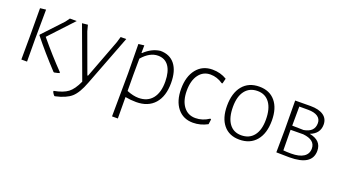

<svg xmlns="http://www.w3.org/2000/svg" viewBox="-56 -929 2805 1585"><g transform="rotate(20 1346.5 -136.0)"><path d="M91 0 92 -195 91 -451 142 -457 140 -198 141 0ZM412 -455 216 -245Q322 -117 426 -10V-3Q418 1 382 8L376 6Q258 -120 163 -239V-245L325 -418L352 -455Z M509 -458 523 -405 648 -63H654L782 -402L798 -455H847L676 -9Q639 90 593.5 130Q548 170 456 190H450Q438 179 429 160L430 152Q510 137 551 106Q592 75 626 0L459 -453Z M1005 -457 1004 -391H1009Q1072 -451 1146 -460Q1229 -460 1274 -403Q1319 -346 1319 -240Q1319 -123 1262 -58.5Q1205 6 1101 6Q1051 6 1005 -3L1006 185H955L958 -195L955 -451ZM1003 -198 1004 -56Q1061 -33 1107 -33Q1186 -33 1228.5 -86Q1271 -139 1270 -236Q1269 -323 1236 -369.5Q1203 -416 1142 -416Q1069 -416 1004 -340Z M1604 -462Q1674 -462 1730 -428L1719 -383L1712 -382Q1660 -418 1602 -418Q1538 -418 1500 -366.5Q1462 -315 1462 -226Q1462 -139 1500.5 -88Q1539 -37 1605 -37Q1668 -37 1724 -75L1732 -71L1726 -27Q1665 6 1599 6Q1513 6 1463 -56Q1413 -118 1413 -224Q1413 -333 1464.5 -397.5Q1516 -462 1604 -462Z M2016 -462Q2106 -462 2156.5 -401.5Q2207 -341 2207 -233Q2207 -120 2154 -57Q2101 6 2007 6Q1917 6 1867 -54.5Q1817 -115 1817 -222Q1817 -335 1869.5 -398.5Q1922 -462 2016 -462ZM2014 -423Q1944 -423 1905 -373Q1866 -323 1866 -232Q1866 -136 1903.5 -84.5Q1941 -33 2009 -33Q2080 -33 2119 -82.5Q2158 -132 2158 -223Q2158 -319 2120 -371Q2082 -423 2014 -423Z M2331 0 2333 -195 2331 -455 2466 -456Q2540 -456 2580 -428Q2620 -400 2620 -348Q2620 -269 2538 -238Q2645 -218 2645 -127Q2645 2 2446 2Q2417 2 2331 0ZM2457 -420H2380L2379 -252L2479 -250Q2571 -265 2571 -343Q2571 -380 2541.5 -400Q2512 -420 2457 -420ZM2378 -198 2380 -35Q2408 -32 2448 -32Q2520 -32 2558 -57Q2596 -82 2596 -129Q2596 -205 2489 -216L2378 -215Z"/></g></svg>

Font: Alegreya Sans Light
Style: Regular
Weight: 300
Designer: Juan Pablo del Peral
Foundry: Huerta Tipografica
Version: Version 2.007